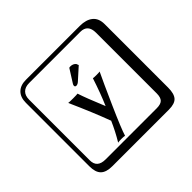

<svg xmlns="http://www.w3.org/2000/svg" viewBox="-209 -1030 1517 1517"><g transform="rotate(-45 550.0 -271.0)"><path d="M558.1 -578.1Q562.5 -580.6 571.3 -580.6Q601.6 -580.6 618.7 -560.5L626.5 -541L527.3 -451.7Q512.7 -438.5 496.6 -438.5Q491.7 -438.5 487.5 -442.4Q483.4 -446.3 483.4 -450.7Q483.4 -461.4 490.2 -470.7ZM356 -388.2Q365.7 -386.2 409.2 -386.2Q450.2 -386.2 460 -388.2Q483.4 -315.4 547.4 -161.6Q589.4 -258.3 631.8 -388.2Q638.7 -386.2 674.8 -386.2Q699.7 -386.2 707 -388.2Q668.9 -309.1 588.4 -127.9Q507.8 53.2 490.2 112.8Q478 109.9 453.1 109.9Q424.3 109.9 413.1 112.8Q460.9 33.7 497.1 -49.8L494.1 -55.2Q443.8 -191.4 356 -388.2ZM249 -717.8Q204.1 -717.8 179.9 -693.8Q155.8 -669.9 155.8 -625V53.2Q155.8 136.2 249 136.2H820.8Q865.7 136.2 884.8 117.2Q903.8 98.1 903.8 53.2V-625Q903.8 -717.8 820.8 -717.8ZM1000 84Q1000 152.8 973.4 182.4Q946.8 211.9 880.9 211.9H249Q181.2 211.9 150.6 181.4Q120.1 150.9 120.1 84V-625Q120.1 -687 154.1 -720.5Q188 -753.9 249 -753.9H851.1Q920.9 -753.9 960.4 -721.9Q1000 -689.9 1000 -625Z"/></g></svg>

Font: Linux Biolinum Keyboard
Style: Regular
Weight: 700
Designer: Philipp H. Poll
Foundry: Philipp H. Poll
Version: Version 0.6.1 ; ttfautohint (v0.9)